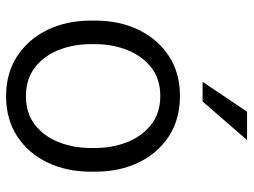

<svg xmlns="http://www.w3.org/2000/svg" viewBox="-117 -673 799 605"><g transform="rotate(90 282.5 -370.5)"><path d="M44.9 -257.3V-271Q44.9 -347.7 74.2 -408Q103.5 -468.3 156.7 -503.2Q210 -538.1 282.2 -538.1Q355.5 -538.1 409.2 -503.2Q462.9 -468.3 491.9 -408Q521 -347.7 521 -271V-257.3Q521 -180.7 491.9 -120.4Q462.9 -60.1 409.4 -25.1Q356 9.8 283.2 9.8Q210.4 9.8 157 -25.1Q103.5 -60.1 74.2 -120.4Q44.9 -180.7 44.9 -257.3ZM119.1 -271V-257.3Q119.1 -202.1 137.7 -155.5Q156.2 -108.9 192.9 -80.8Q229.5 -52.7 283.2 -52.7Q336.4 -52.7 372.8 -80.8Q409.2 -108.9 427.7 -155.5Q446.3 -202.1 446.3 -257.3V-271Q446.3 -325.2 427.7 -372.1Q409.2 -418.9 372.6 -447.5Q335.9 -476.1 282.2 -476.1Q229 -476.1 192.6 -447.5Q156.2 -418.9 137.7 -372.1Q119.1 -325.2 119.1 -271ZM237.8 -609.4 332 -749.5H421.4L299.8 -609.4Z"/></g></svg>

Font: Vazirmatn RD UI Light
Style: Regular
Weight: 300
Designer: Saber Rastikerdar
Foundry: Saber Rastikerdar
Version: Version 33.003